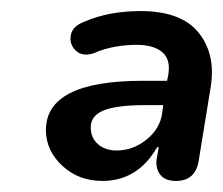

<svg xmlns="http://www.w3.org/2000/svg" viewBox="-20 -735 403 347"><path d="M165 -408Q122 -408 92.5 -435.5Q63 -463 63 -500Q63 -589 238 -589H282L284 -599Q289 -627 273.5 -640.5Q258 -654 226 -654Q208 -654 188 -650.5Q168 -647 150 -639Q129 -632 117 -643.5Q105 -655 108 -671.5Q111 -688 133 -696Q177 -715 234 -715Q307 -715 338.5 -676.5Q370 -638 361 -579L339 -444Q333 -408 298 -408Q278 -408 269.5 -419.5Q261 -431 263 -447L267 -469H264Q229 -408 165 -408ZM191 -463Q220 -463 244.5 -482.5Q269 -502 273 -530L275 -545H242Q191 -545 167.5 -535.5Q144 -526 144 -505Q144 -486 157 -474.5Q170 -463 191 -463Z"/></svg>

Font: Nunito
Style: Bold Italic
Weight: 700
Italic angle: -9°
Designer: Vernon Adams
Foundry: Vernon Adams
Version: Version 3.601; ttfautohint (v1.8.2.53-6de2)